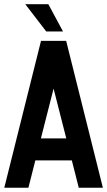

<svg xmlns="http://www.w3.org/2000/svg" viewBox="-20 -874 499 894"><path d="M195.3 -727.5 97.7 -854.5H205.1L273.4 -727.5ZM112.3 0H0L170.9 -683.6H288.1L459 0H346.7L314.5 -127H144.5ZM170.4 -229.5H288.6L229.5 -461.4Z"/></svg>

Font: California Gothic
Style: Regular
Weight: 400
Version: Version 2.2;